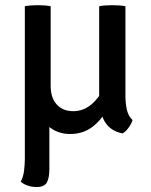

<svg xmlns="http://www.w3.org/2000/svg" viewBox="-20 -518 594 756"><path d="M114.6 -227.8V-159.4Q114.6 -112.4 131.8 -74.1Q149 -35.7 180.9 -13Q212.8 9.6 256.4 9.6Q306.3 9.6 342.6 -17.5Q378.9 -44.6 399.4 -85.3L394.4 -181.4Q373.5 -136.2 341.5 -108.2Q309.4 -80.2 268.2 -80.2Q228.1 -80.2 203.8 -106.2Q179.5 -132.2 179.5 -179.9V-227.8ZM473.9 -493.5Q462.8 -495.6 449.3 -496.6Q435.8 -497.6 421.8 -497.6Q407.9 -497.6 394.5 -496.6Q381.2 -495.6 370.5 -493.5V-125.7Q370.5 -77.4 392.1 -39.8Q413.8 -2.2 462.9 7.4Q475.6 -0.3 486.7 -15.7Q497.7 -31.2 501.9 -45.4Q485.5 -59.9 479.7 -85.5Q473.9 -111.1 473.9 -140.3ZM179.5 -493.5Q158.1 -497.6 128.6 -497.6Q114.6 -497.6 101.4 -496.6Q88.2 -495.6 77.8 -493.5V106.6Q77.8 128.3 74.8 153.6Q71.7 179 61.4 197.5Q73.6 207.6 89.9 213Q106.1 218.4 124.6 218.4Q155.4 218.4 164.9 199.8Q174.4 181.2 174.4 149V-79.3H179.5Z"/></svg>

Font: Signika SC
Style: Regular
Weight: 300
Designer: Anna Giedryś
Foundry: Anna Giedryś
Version: Version 2.000